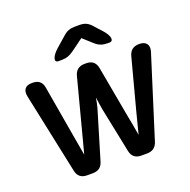

<svg xmlns="http://www.w3.org/2000/svg" viewBox="-146 -957 1126 1138"><g transform="rotate(-20 416.5 -388.5)"><path d="M212 38H248C283 38 305 22 315 -12L407 -319C411 -334 415 -355 419 -378C423 -347 427 -319 431 -298L489 -15C496 20 518 38 554 38H590C625 38 648 21 658 -12L818 -520C831 -561 812 -588 769 -588H767C732 -588 709 -571 700 -537L616 -220C605 -175 593 -130 581 -83C573 -130 565 -176 556 -220L499 -534C492 -571 470 -588 434 -588H424C389 -588 366 -571 357 -537L274 -220C262 -175 250 -130 238 -83L214 -220L160 -534C154 -571 132 -588 96 -588H89C50 -588 31 -564 40 -522L147 -15C154 20 176 38 212 38ZM284 -656H306C335 -656 356 -664 380 -681L458 -738L518 -684C540 -664 563 -656 593 -656H606C635 -656 630 -691 595 -730L548 -782C527 -806 505 -815 474 -815H445C415 -815 393 -807 371 -787L306 -730C265 -694 253 -656 284 -656Z"/></g></svg>

Font: 寒蝉团圆体 Round
Style: Regular
Weight: 500
Designer: 寒蝉字型
Version: Version 2.700;Glyphs 3.1.1 (3135)